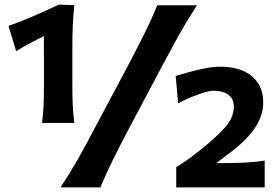

<svg xmlns="http://www.w3.org/2000/svg" viewBox="-20 -812 1207 832"><path d="M162.1 -279.3Q167.5 -319.8 168.9 -356.9Q170.4 -394 170.4 -440.4Q170.4 -494.1 170.4 -548.1Q170.4 -602.1 169.9 -655.3Q141.6 -641.6 111.6 -625.5Q81.5 -609.4 49.8 -590.3L17.1 -699.7Q74.7 -720.2 128.4 -743.7Q182.1 -767.1 235.4 -792L302.2 -789.6Q297.4 -744.6 295.4 -699.7Q293.5 -654.8 293.5 -609.4V-440.4Q293.5 -394 295.2 -356.9Q296.9 -319.8 302.2 -279.3ZM242.2 0Q282.7 -61 316.2 -119.9Q349.6 -178.7 389.2 -254.4L534.7 -527.8Q575.7 -606 605.7 -666Q635.7 -726.1 661.6 -789.1H833.5Q805.7 -746.6 782 -706.3Q758.3 -666 734.9 -623Q711.4 -580.1 683.6 -527.8L538.6 -254.4Q498.5 -178.7 469.5 -119.9Q440.4 -61 415 0ZM743.7 0V-87.9Q788.6 -115.2 831.5 -148.9Q906.2 -207 949.7 -253.7Q993.2 -300.3 993.2 -348.6Q993.2 -417 905.3 -418.9Q885.7 -418.9 842 -403.8Q798.3 -388.7 752 -364.3L741.2 -482.9Q764.6 -490.2 798.6 -499.5Q832.5 -508.8 868.4 -515.9Q904.3 -522.9 933.1 -522.9Q1023.4 -522.9 1072 -481.4Q1120.6 -439.9 1120.6 -367.7Q1120.6 -308.6 1081.1 -252.4Q1041.5 -196.3 958.5 -136.7L917.5 -105Q970.2 -105 1023.2 -106.7Q1076.2 -108.4 1127 -116.2V0Z"/></svg>

Font: Pinar-DS3-FD Bold
Style: Regular
Weight: 700
Designer: Amin Abedi
Version: Version 3.000